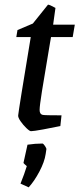

<svg xmlns="http://www.w3.org/2000/svg" viewBox="-20 -554 341 824"><path d="M58 -59Q61 -88 112 -395H50L55 -425L121 -453L186 -534Q193 -534 218 -520L208 -448H301L292 -395H199Q197 -382 195 -372Q193 -362 192 -354Q170 -225 160 -162Q150 -99 150 -82Q150 -64 163 -61Q171 -59 244 -59L239 -13Q206 -6 165 1.5Q124 9 113 9Q107 9 93 -4.5Q79 -18 68 -34Q57 -50 58 -59ZM68 234Q85 192 95 159Q93 157 86.5 151.5Q80 146 81 144L98 67Q131 62 162 62Q166 62 173 72.5Q180 83 179 87L176 107Q171 141 149 182.5Q127 224 103 250Z"/></svg>

Font: Grenze
Style: Italic
Weight: 400
Italic angle: -10°
Designer: Renata Polastri
Foundry: Omnibus-Type
Version: Version 1.002; ttfautohint (v1.8)